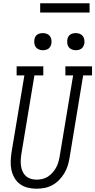

<svg xmlns="http://www.w3.org/2000/svg" viewBox="-20 -1138 579 1166"><path d="M201 8Q174 8 148 1.5Q122 -5 101.5 -20Q81 -35 68 -57.5Q55 -80 49.5 -105.5Q44 -131 45 -158Q46 -185 50 -213L128 -680H81V-735H243V-680H189L110 -204Q107 -185 106 -166.5Q105 -148 107.5 -130.5Q110 -113 117 -97Q124 -81 136.5 -69.5Q149 -58 166 -52.5Q183 -47 202 -47Q219 -47 237 -51Q255 -55 270.5 -65Q286 -75 298.5 -89Q311 -103 320 -119Q329 -135 334 -152Q339 -169 342 -186L424 -680H377V-735H539V-680H485L402 -177Q398 -153 390.5 -129.5Q383 -106 369.5 -84Q356 -62 337.5 -43.5Q319 -25 296.5 -13Q274 -1 249.5 3.5Q225 8 201 8ZM440 -833Q428 -833 416.5 -837.5Q405 -842 398 -851Q391 -860 389 -872.5Q387 -885 389 -898Q390 -906 394.5 -914.5Q399 -923 406.5 -928Q414 -933 423 -935Q432 -937 440 -937Q453 -937 464.5 -932.5Q476 -928 483 -919Q490 -910 492 -897.5Q494 -885 492 -872Q490 -864 485.5 -855.5Q481 -847 473.5 -842Q466 -837 457.5 -835Q449 -833 440 -833ZM240 -833Q228 -833 216.5 -837.5Q205 -842 198 -851Q191 -860 189 -872.5Q187 -885 189 -898Q190 -906 194.5 -914.5Q199 -923 206.5 -928Q214 -933 223 -935Q232 -937 240 -937Q253 -937 264.5 -932.5Q276 -928 283 -919Q290 -910 292 -897.5Q294 -885 292 -872Q290 -864 285.5 -855.5Q281 -847 273.5 -842Q266 -837 257.5 -835Q249 -833 240 -833ZM224 -1062V-1118H524V-1062Z"/></svg>

Font: Iosevka Slab Light
Style: Italic
Weight: 300
Italic angle: -9°
Monospace: yes
Designer: Belleve Invis
Foundry: Belleve Invis
Version: Version 11.1.1; ttfautohint (v1.8.3)